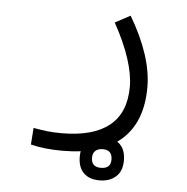

<svg xmlns="http://www.w3.org/2000/svg" viewBox="-47 -336 680 700"><g transform="rotate(5 293.0 14.0)"><path d="M197.8 222.7Q131.3 222.7 82 210L86.4 148.9Q113.8 153.8 136.2 156.5Q158.7 159.2 189.9 159.2Q304.7 159.2 363.8 111.8Q422.9 64.5 422.9 -31.2Q422.9 -76.2 404.3 -133.5Q385.7 -190.9 347.7 -259.8L403.3 -289.6Q486.8 -148.4 486.8 -34.7Q486.8 91.8 413.6 157.2Q340.3 222.7 197.8 222.7ZM342.3 318.4Q304.2 318.4 283.7 297.6Q263.2 276.9 263.2 238.3Q263.2 200.2 286.4 179.2Q309.6 158.2 344.7 158.2Q380.4 158.2 402.6 178.5Q424.8 198.7 424.8 238.3Q424.8 278.3 401.6 298.3Q378.4 318.4 342.3 318.4ZM343.3 272.5Q379.4 272.5 379.4 239.3Q379.4 204.1 344.7 204.1Q328.1 204.1 318.1 212.6Q308.1 221.2 308.1 238.3Q308.1 272.5 343.3 272.5Z"/></g></svg>

Font: Cascadia Code NF Light
Style: Regular
Weight: 300
Monospace: yes
Designer: Aaron Bell
Foundry: Saja Typeworks
Version: Version 2404.023; ttfautohint (v1.8.4)